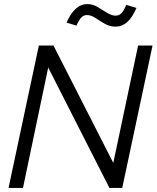

<svg xmlns="http://www.w3.org/2000/svg" viewBox="-20 -924 770 944"><path d="M22 0 171 -700H243L537 -123L659 -700H730L581 0H518L217 -592L93 0ZM356 -798 307 -813Q348 -904 408 -904Q436 -904 460 -889.5Q484 -875 506.5 -861Q529 -847 549 -847Q565 -847 576.5 -858.5Q588 -870 601 -900L651 -885Q631 -838 605.5 -815.5Q580 -793 548 -793Q520 -793 495.5 -807Q471 -821 449.5 -835.5Q428 -850 407 -850Q392 -850 380 -838Q368 -826 356 -798Z"/></svg>

Font: Red Hat Display
Style: Italic
Weight: 300
Italic angle: -12°
Designer: Pentagram, MCKL
Foundry: Pentagram, MCKL
Version: Version 1.023